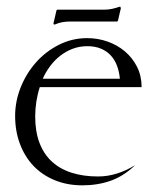

<svg xmlns="http://www.w3.org/2000/svg" viewBox="-20 -539 465 570"><path d="M98.1 -280.3Q91.3 -259.3 87.9 -237.3Q84.5 -215.3 84.5 -193.4Q84.5 -148.4 97.2 -115Q109.9 -81.5 134 -59.3Q158.2 -37.1 192.9 -26.1Q227.5 -15.1 271 -15.1Q300.3 -15.1 328.4 -24.2Q356.4 -33.2 381.3 -48.8Q348.1 -16.6 309.3 -2.7Q270.5 11.2 224.6 11.2Q179.2 11.2 142.1 -4.2Q105 -19.5 79.1 -46.9Q53.2 -74.2 39.1 -112.1Q24.9 -149.9 24.9 -194.8Q24.9 -238.3 41.5 -279.8Q58.1 -321.3 86.9 -353.8Q115.7 -386.2 154.8 -406Q193.8 -425.8 239.3 -425.8Q270.5 -425.8 299.6 -415.5Q328.6 -405.3 351.1 -386.2Q373.5 -367.2 387 -340.3Q400.4 -313.5 400.4 -280.3ZM335.9 -305.2Q334 -326.7 327.1 -344.5Q320.3 -362.3 308.3 -375Q296.4 -387.7 279.1 -394.8Q261.7 -401.9 239.3 -401.9Q216.3 -401.9 196 -394.3Q175.8 -386.7 158.9 -373.5Q142.1 -360.4 128.9 -342.8Q115.7 -325.2 106.9 -305.2ZM143.1 -466.3H139.6L138.7 -469.7L147.9 -508.8L149.9 -510.3H290Q301.8 -510.3 312.7 -512.7Q323.7 -515.1 335 -519L337.9 -518.6V-516.6L338.9 -515.1L330.1 -477.1L327.6 -475.1H187.5Q176.3 -475.1 165 -473.1Q153.8 -471.2 143.1 -466.3Z"/></svg>

Font: CAT Linz
Style: Regular
Weight: 400
Designer: Peter Wiegel
Foundry: Peter Wiegel
Version: Version 1.08